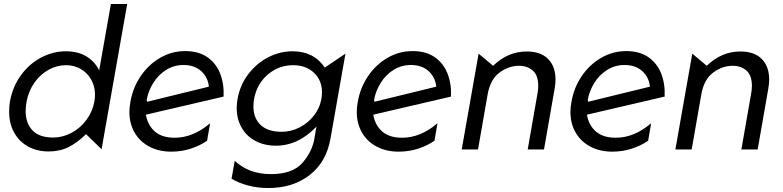

<svg xmlns="http://www.w3.org/2000/svg" viewBox="-20 -752 3940 966"><path d="M620 -732H538L479 -398Q456 -444 413.5 -469Q371 -494 311 -494Q247 -494 187 -462.5Q127 -431 85 -373Q43 -315 30 -241Q26 -217 26 -190Q26 -130 51.5 -84.5Q77 -39 122 -14.5Q167 10 225 10Q281 10 325 -12Q369 -34 413 -77L491 -1ZM109 -193Q109 -214 114 -242Q124 -295 153.5 -336.5Q183 -378 224.5 -401Q266 -424 312 -424Q353 -424 386 -405Q419 -386 438.5 -352Q458 -318 458 -275Q458 -259 455 -242Q446 -191 415 -149Q384 -107 339.5 -83.5Q295 -60 248 -60Q177 -60 143 -96.5Q109 -133 109 -193Z M859 -59Q795 -59 759 -90.5Q723 -122 714 -175L1105 -266Q1108 -330 1087.5 -382Q1067 -434 1023 -464.5Q979 -495 912 -495Q844 -495 785.5 -461Q727 -427 687.5 -368.5Q648 -310 636 -239Q631 -211 631 -189Q631 -130 657.5 -84.5Q684 -39 732 -14Q780 11 842 11Q893 11 939.5 -4Q986 -19 1022 -44L1037 -132Q952 -59 859 -59ZM903 -425Q958 -425 992 -394.5Q1026 -364 1031 -316L720 -240L718 -249Q726 -294 751 -334.5Q776 -375 815.5 -400Q855 -425 903 -425Z M1255 -216Q1255 -239 1259 -258Q1274 -332 1328.5 -378Q1383 -424 1455 -424Q1519 -424 1559.5 -386Q1600 -348 1600 -287Q1600 -272 1597 -255Q1589 -208 1559 -170Q1529 -132 1486.5 -110.5Q1444 -89 1397 -89Q1327 -89 1291 -123.5Q1255 -158 1255 -216ZM1343 124Q1232 124 1161 57L1145 147Q1179 168 1227 181Q1275 194 1331 194Q1453 194 1537.5 129Q1622 64 1643 -56L1718 -482L1614 -412Q1559 -494 1452 -494Q1388 -494 1329 -463.5Q1270 -433 1228.5 -378Q1187 -323 1175 -253Q1171 -232 1171 -208Q1171 -153 1195.5 -110Q1220 -67 1265 -43Q1310 -19 1368 -19Q1481 -19 1572 -115L1562 -55Q1550 13 1500.5 68.5Q1451 124 1343 124Z M2003 -59Q1939 -59 1903 -90.5Q1867 -122 1858 -175L2249 -266Q2252 -330 2231.5 -382Q2211 -434 2167 -464.5Q2123 -495 2056 -495Q1988 -495 1929.5 -461Q1871 -427 1831.5 -368.5Q1792 -310 1780 -239Q1775 -211 1775 -189Q1775 -130 1801.5 -84.5Q1828 -39 1876 -14Q1924 11 1986 11Q2037 11 2083.5 -4Q2130 -19 2166 -44L2181 -132Q2096 -59 2003 -59ZM2047 -425Q2102 -425 2136 -394.5Q2170 -364 2175 -316L1864 -240L1862 -249Q1870 -294 1895 -334.5Q1920 -375 1959.5 -400Q1999 -425 2047 -425Z M2775 -351Q2775 -417 2738 -455Q2701 -493 2630 -493Q2535 -493 2461 -421L2388 -482L2303 0H2385L2434 -280Q2448 -354 2494 -387.5Q2540 -421 2591 -421Q2633 -421 2660.5 -397Q2688 -373 2688 -320Q2688 -300 2684 -280L2635 0H2717L2770 -303Q2775 -331 2775 -351Z M3078 -59Q3014 -59 2978 -90.5Q2942 -122 2933 -175L3324 -266Q3327 -330 3306.5 -382Q3286 -434 3242 -464.5Q3198 -495 3131 -495Q3063 -495 3004.5 -461Q2946 -427 2906.5 -368.5Q2867 -310 2855 -239Q2850 -211 2850 -189Q2850 -130 2876.5 -84.5Q2903 -39 2951 -14Q2999 11 3061 11Q3112 11 3158.5 -4Q3205 -19 3241 -44L3256 -132Q3171 -59 3078 -59ZM3122 -425Q3177 -425 3211 -394.5Q3245 -364 3250 -316L2939 -240L2937 -249Q2945 -294 2970 -334.5Q2995 -375 3034.5 -400Q3074 -425 3122 -425Z M3850 -351Q3850 -417 3813 -455Q3776 -493 3705 -493Q3610 -493 3536 -421L3463 -482L3378 0H3460L3509 -280Q3523 -354 3569 -387.5Q3615 -421 3666 -421Q3708 -421 3735.5 -397Q3763 -373 3763 -320Q3763 -300 3759 -280L3710 0H3792L3845 -303Q3850 -331 3850 -351Z"/></svg>

Font: Geom Light
Style: Italic
Weight: 300
Italic angle: -10°
Version: Version 1.102